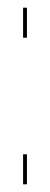

<svg xmlns="http://www.w3.org/2000/svg" viewBox="-20 -479 130 499"><path d="M40 -459H50V-381H40ZM40 -78H50V0H40Z"/></svg>

Font: Bebas Neue Thin
Style: Regular
Weight: 200
Designer: Ryoichi Tsunekawa
Foundry: Ryoichi Tsunekawa
Version: Version 1.003;PS 001.003;hotconv 1.0.70;makeotf.lib2.5.58329